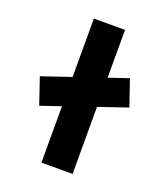

<svg xmlns="http://www.w3.org/2000/svg" viewBox="-136 -834 801 927"><g transform="rotate(20 264.0 -370.0)"><path d="M82 -254 36 -389 448 -529 494 -395ZM186 0V-740H346V0Z"/></g></svg>

Font: Lexend Giga
Style: Bold
Weight: 700
Version: Version 1.007